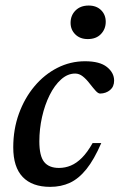

<svg xmlns="http://www.w3.org/2000/svg" viewBox="-20 -680 442 710"><path d="M258 -408Q230 -408 205.8 -386.2Q181.5 -364.5 163.5 -328.2Q145.5 -292 135.5 -247.5Q125.5 -203 125.5 -157Q125.5 -103.5 143.2 -81.2Q161 -59 198 -59Q221 -59 242 -67.8Q263 -76.5 283 -96.5Q303 -116.5 322.5 -151H354.5Q328 -90 299.8 -54.8Q271.5 -19.5 238.8 -4.2Q206 11 165.5 11Q99 11 64 -25.5Q29 -62 29 -135Q29 -202 50 -259.8Q71 -317.5 107.5 -361Q144 -404.5 192 -429Q240 -453.5 294.5 -453.5Q349 -453.5 375.5 -432.2Q402 -411 402 -382Q402 -359.5 387 -347Q372 -334.5 350.5 -334Q343 -334 333.8 -344.2Q324.5 -354.5 312 -370.5Q299.5 -387 286.2 -397.5Q273 -408 258 -408ZM304.5 -535.5Q276 -535.5 258.5 -552.8Q241 -570 241 -595.5Q241 -623 259.2 -641.2Q277.5 -659.5 308 -659.5Q336.5 -659.5 353.8 -642.5Q371 -625.5 371 -599.5Q371 -572.5 353.2 -554Q335.5 -535.5 304.5 -535.5Z"/></svg>

Font: Newsreader 16pt Medium
Style: Italic
Weight: 500
Italic angle: -17°
Designer: Hugues Gentile
Foundry: Production Type
Version: Version 1.003